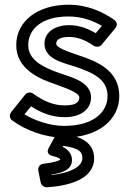

<svg xmlns="http://www.w3.org/2000/svg" viewBox="-20 -548 559 816"><path d="M84 -62 112 -96C157 -67 202 -50 256 -50C321 -50 367 -82 367 -134C367 -200 283 -220 234 -237C161 -262 100 -294 100 -356C100 -424 157 -478 271 -478C328 -478 375 -460 413 -438L387 -407C352 -427 316 -441 274 -441C214 -441 169 -412 169 -362C169 -297 249 -281 299 -265C375 -239 437 -212 437 -140C437 -74 381 -13 252 -13C194 -13 131 -34 84 -62ZM28 -72C18 -60 21 -44 32 -36C89 6 172 37 252 37C396 37 487 -38 487 -140C487 -252 386 -289 314 -313C247 -335 219 -349 219 -362C219 -374 226 -391 274 -391C310 -391 344 -377 379 -353C389 -347 404 -348 412 -358L470 -428C483 -443 474 -458 465 -464C418 -497 352 -528 271 -528C143 -528 49 -460 49 -356C49 -254 148 -212 218 -189C283 -166 317 -150 317 -134C317 -118 308 -100 256 -100C208 -100 167 -117 121 -150C112 -157 96 -157 87 -146ZM249 72C320 82 330 99 330 125C330 158 283 187 198 196V194C235 188 286 178 286 132C286 104 266 85 246 76ZM238 20C229 19 218 24 213 33L188 79C171 109 202 114 204 115C234 122 236 129 236 131C231 135 204 144 165 148C145 150 141 167 143 178L153 228C155 238 167 249 180 248C270 242 380 215 380 125C380 59 326 29 238 20Z"/></svg>

Font: Falling Sky
Style: ExtOu
Weight: 400
Designer: Paul D. Hunt
Foundry: Adobe Systems Incorporated
Version: Version 1.02